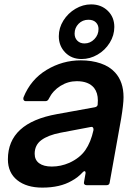

<svg xmlns="http://www.w3.org/2000/svg" viewBox="-20 -844 626 875"><path d="M16 -118Q16 -284 240 -324L411 -355Q423 -357 425 -366Q426 -373 426 -386Q426 -421 409 -443Q384 -474 330 -474Q290 -474 255.5 -452.5Q221 -431 203 -395Q198 -383 187 -383H98Q91 -383 88 -388Q85 -393 87 -400Q120 -482 192.5 -525.5Q265 -569 348 -569Q398 -569 439 -555Q480 -541 505 -513Q543 -471 543 -401Q543 -369 532 -303L480 -13Q479 0 465 0H375Q368 0 364.5 -4.5Q361 -9 363 -15L369 -49L370 -55Q370 -64 365 -64Q362 -64 357 -59Q335 -35 307 -20Q254 11 173 11Q101 11 58.5 -23Q16 -57 16 -118ZM296 -102Q344 -124 369 -160Q394 -196 406 -251V-255Q406 -261 402.5 -264Q399 -267 392 -265L255 -239Q199 -228 168.5 -205.5Q138 -183 138 -143Q138 -115 158.5 -100Q179 -85 216 -85Q257 -85 296 -102ZM248 -679Q248 -717 269 -750.5Q290 -784 324 -804Q358 -824 395 -824Q441 -824 471 -795Q501 -766 501 -721Q501 -683 480 -649Q459 -615 424.5 -595Q390 -575 352 -575Q306 -575 277 -605Q248 -635 248 -679ZM429 -712Q429 -730 417 -742Q405 -754 383 -754Q356 -754 338 -735.5Q320 -717 320 -691Q320 -671 332.5 -658.5Q345 -646 365 -646Q391 -646 410 -665.5Q429 -685 429 -712Z"/></svg>

Font: Open Sauce Two SemiBold Italic
Style: Regular
Weight: 600
Italic angle: -10°
Designer: Alfredo Marco Pradil
Foundry: Creative Sauce Fz LLC
Version: Version 1.477